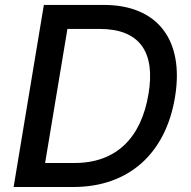

<svg xmlns="http://www.w3.org/2000/svg" viewBox="-20 -747 762 767"><path d="M273.1 0C494.7 0 642 -134.2 679 -358.3C717.3 -587.4 609 -727.3 394.9 -727.3H155.2L34.4 0ZM160.2 -95.9 249.3 -631.4H378.6C537.6 -631.4 601.6 -539.4 573.2 -371.4C544 -195.7 443.9 -95.9 277.7 -95.9Z"/></svg>

Font: Margiela Sans Medium
Style: Italic
Weight: 500
Italic angle: -9.39999°
Designer: Stefan Endress, Andreas Faust
Version: Version 1.100;FEAKit 1.0